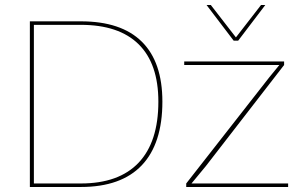

<svg xmlns="http://www.w3.org/2000/svg" viewBox="-20 -745 1195 765"><path d="M302 -660Q463 -660 545 -579Q627 -498 627 -340Q627 -173 545 -86.5Q463 0 302 0H99V-660ZM302 -14Q454 -14 532.5 -97Q611 -180 611 -340Q611 -491 532.5 -568.5Q454 -646 302 -646H115V-14ZM722 0V-14L1053 -437L1093 -486H1025H714V-500H1112V-486L800 -83L743 -14H825H1128V0ZM1037 -725 929 -583H911L803 -725H820L920 -596L1020 -725Z"/></svg>

Font: Work Sans Thin
Style: Regular
Weight: 250
Designer: Wei Huang
Foundry: Wei Huang
Version: Version 2.012